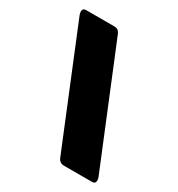

<svg xmlns="http://www.w3.org/2000/svg" viewBox="-166 -805 850 915"><g transform="rotate(30 258.5 -347.5)"><path d="M287 -23 27 -658Q23 -667 23 -677Q23 -695 42 -695H196Q210 -695 217.5 -689Q225 -683 230 -671L490 -37Q494 -28 494 -18Q494 0 475 0H321Q297 0 287 -23Z"/></g></svg>

Font: Mitr SemiBold
Style: Regular
Weight: 600
Designer: Thanarat Vachiruckul
Foundry: Cadson Demak
Version: Version 1.002